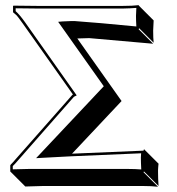

<svg xmlns="http://www.w3.org/2000/svg" viewBox="-20 -668 688 748"><path d="M123 -645H460Q496.1 -645 520 -647.9L522 -645L578.6 -588.4Q576.7 -560.1 576.7 -549.3Q576.7 -519 578.6 -501.5L522 -558.1L520 -554.2L576.7 -497.6Q575.7 -497.6 327.6 -519.5Q327.6 -519.5 281.2 -518.1L453.6 -274.4L260.7 -69.3Q260.7 -69.3 539.1 -81.1L541 -86.9L597.7 -30.3Q597.2 -27.3 596.9 -23.2Q596.7 -19 596.2 -14.6Q595.7 -10.3 595.7 -5.6Q595.7 -1 595.7 2.4Q595.7 28.3 597.7 56.6L541 0L539.1 2.9L595.7 59.6Q570.8 56.6 535.6 56.6H148.4L78.6 58.6L22 2L20 0V-23.9L22 -26.9Q33.2 -38.1 41 -47.9L262.2 -298.8L264.2 -299.8L68.8 -576.2Q48.8 -604 45.4 -607.4Q41 -611.8 33.2 -618.2L30.8 -620.1V-645L33.2 -646ZM123 -634.8 41 -635.7V-624.5Q55.7 -611.8 77.1 -582L278.8 -296.4L268.1 -291L48.8 -41.5Q38.6 -29.3 29.8 -21V-8.3Q68.8 -9.8 91.8 -9.8H479Q507.8 -9.8 530.3 -7.8Q528.8 -36.1 528.8 -54.2Q528.8 -62 529.8 -70.8Q351.1 -63.5 257.3 -59.1L145.5 -53.2L120.6 -51.8L384.3 -332L206.5 -583L223.6 -584.5Q260.7 -586.4 271.5 -585.9Q361.8 -579.6 511.2 -564.9Q509.8 -587.9 509.8 -606Q509.8 -616.7 511.2 -637.2Q487.3 -635.3 460 -634.8Z"/></svg>

Font: Linux Biolinum Shadow O
Style: Bold
Weight: 700
Designer: Philipp H. Poll
Foundry: Philipp H. Poll
Version: Version 0.9.2